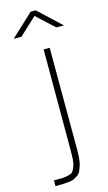

<svg xmlns="http://www.w3.org/2000/svg" viewBox="-149 -978 617 1100"><g transform="rotate(-15 160.0 -428.0)"><path d="M208 -701Q208 -595 208.5 -403.5Q209 -212 209 -105Q209 -72 207 -46.5Q205 -21 198.5 -2Q192 17 186 29.5Q180 42 166.5 50.5Q153 59 143.5 63.5Q134 68 112.5 70Q91 72 77.5 72.5Q64 73 35 73V39Q71 39 86.5 38.5Q102 38 122 33Q142 28 148 20Q154 12 161.5 -6.5Q169 -25 170.5 -50Q172 -75 172 -115V-701ZM22 -804 156 -929H186L320 -804H275L171 -900L68 -804Z"/></g></svg>

Font: TitilliumText22L Th
Style: Thin
Weight: 100
Designer: Campivisivi
Foundry: Campivisivi
Version: 1.000